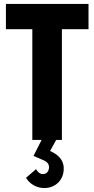

<svg xmlns="http://www.w3.org/2000/svg" viewBox="-20 -710 479 974"><path d="M294 0V-562H429V-690H10V-562H144V0H191L150 81L201 103C221 111 232 126 228 146C225 161 216 173 197 173C183 173 170 162 163 148L112 192C130 222 164 244 205 244C255 244 299 210 303 154C308 96 264 69 234 56L265 0Z"/></svg>

Font: Decalotype
Style: Bold
Weight: 700
Designer: Alfredo Marco Pradil
Foundry: Alfredo Marco Pradil
Version: Version 1.0